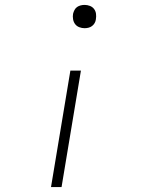

<svg xmlns="http://www.w3.org/2000/svg" viewBox="-20 -558 640 783"><path d="M325 -443Q314 -443 303.5 -447Q293 -451 286.5 -459.5Q280 -468 278 -479.5Q276 -491 278 -502Q280 -510 284 -517.5Q288 -525 294.5 -529.5Q301 -534 309 -536Q317 -538 325 -538Q336 -538 346.5 -534Q357 -530 363.5 -521.5Q370 -513 371.5 -502Q373 -491 371 -479Q370 -471 366 -464Q362 -457 355.5 -452Q349 -447 341 -445Q333 -443 325 -443ZM188 205 267 -270H310L231 205Z"/></svg>

Font: Iosevka Curly XLtEx
Style: Italic
Weight: 200
Width: 7
Italic angle: -9°
Monospace: yes
Designer: Belleve Invis
Foundry: Belleve Invis
Version: Version 11.1.0; ttfautohint (v1.8.3)